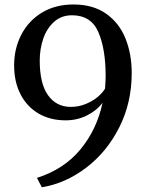

<svg xmlns="http://www.w3.org/2000/svg" viewBox="-20 -772 644 836"><path d="M553.5 -453.5Q553.5 -324.5 499.2 -217.2Q445 -110 355.2 -41.8Q265.5 26.5 162 43.5L141 2.5Q259 -35 330.5 -121.8Q402 -208.5 426.5 -324.5Q401.5 -291 358.8 -269.5Q316 -248 266 -248Q199 -248 148.2 -277.5Q97.5 -307 69.5 -361.2Q41.5 -415.5 41.5 -487.5Q41.5 -560.5 72.8 -621Q104 -681.5 162.5 -717Q221 -752.5 300 -752.5Q384.5 -752.5 441.5 -712.8Q498.5 -673 526 -605.2Q553.5 -537.5 553.5 -453.5ZM437.5 -386.5Q440 -425.5 440 -441Q440 -559 408.2 -632.2Q376.5 -705.5 293.5 -705.5Q247.5 -705.5 215.8 -677.2Q184 -649 168.5 -604Q153 -559 153 -508.5Q153 -408 189 -357.5Q225 -307 287.5 -306.5Q322 -306.5 352.8 -319Q383.5 -331.5 405.5 -350Q427.5 -368.5 437.5 -386.5Z"/></svg>

Font: Merriweather 12pt
Style: Regular
Weight: 400
Designer: Eben Sorkin
Foundry: Eben Sorkin
Version: Version 2.100